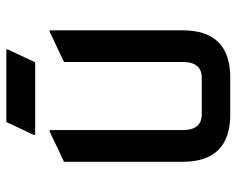

<svg xmlns="http://www.w3.org/2000/svg" viewBox="-89 -641 730 592"><g transform="rotate(-90 276.0 -345.0)"><path d="M219.7 0Q73.2 0 73.2 -146.5V-512.7L166 -556.6H170.9V-146.5Q170.9 -87.9 219.7 -87.9H332Q380.9 -87.9 380.9 -146.5V-512.7L473.6 -556.6H478.5V-146.5Q478.5 0 332 0ZM156.2 -601.6V-606.4L195.8 -690.4H419.4V-685.5L379.9 -601.6Z"/></g></svg>

Font: Nova Square
Style: Book
Weight: 400
Version: Version 2.000